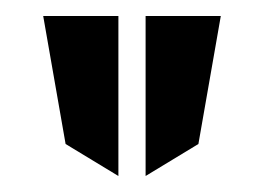

<svg xmlns="http://www.w3.org/2000/svg" viewBox="-20 -797 330 240"><path d="M34 -777 62 -617 128 -577V-777ZM162 -577 228 -617 256 -777H162Z"/></svg>

Font: Charger Pro
Style: Regular
Weight: 400
Designer: Jasper
Foundry: Cannot Into Space Fonts
Version: Version 1.09